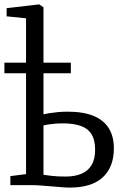

<svg xmlns="http://www.w3.org/2000/svg" viewBox="-25 -839 566 870"><path d="M291 11Q277 11 255 9.2Q233 7.5 208.8 5.5Q184.5 3.5 162.5 1.8Q140.5 0 126 0H22V-41L93 -50V-756L5 -765V-802L151 -819H153L172 -806V-321Q181.5 -323.5 198.8 -326.2Q216 -329 237.5 -331Q259 -333 281 -333Q352.5 -333 399 -313.8Q445.5 -294.5 468.2 -257.5Q491 -220.5 491 -167Q491 -82.5 441 -35.8Q391 11 291 11ZM273 -39Q313 -39 343 -51.2Q373 -63.5 389.5 -90.2Q406 -117 406 -160Q406 -206 388.8 -232.2Q371.5 -258.5 338.8 -269.2Q306 -280 260 -280Q241.5 -280 224.5 -278.5Q207.5 -277 194 -275Q180.5 -273 172 -271V-47Q186.5 -45 210.2 -42Q234 -39 273 -39ZM-5 -507V-555H296V-507Z"/></svg>

Font: Merriweather 7pt Light
Style: Regular
Weight: 300
Designer: Eben Sorkin
Foundry: Eben Sorkin
Version: Version 2.200;gftools[0.9.31]